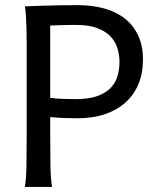

<svg xmlns="http://www.w3.org/2000/svg" viewBox="-20 -738 623 758"><path d="M178.2 -212.4Q178.2 -139.6 179.2 -84.2Q180.2 -28.8 185.5 0H78.1Q83.5 -29.3 84.5 -84.7Q85.4 -140.1 85.4 -212.4V-558.1Q85.4 -592.3 84.7 -621.8Q84 -651.4 82.5 -674.8Q81.1 -698.2 78.1 -712.9Q108.9 -713.9 143.1 -715.3Q172.4 -716.3 209.2 -717Q246.1 -717.8 285.6 -717.8Q344.7 -717.8 392.6 -704.3Q440.4 -690.9 474.1 -663.8Q507.8 -636.7 526.1 -596.4Q544.4 -556.2 544.4 -502.9Q544.4 -449.2 526.6 -406.2Q508.8 -363.3 475.3 -333.3Q441.9 -303.2 393.8 -287.1Q345.7 -271 285.6 -271Q258.8 -271 230.5 -272.2Q202.1 -273.4 178.2 -275.9ZM178.2 -351.6Q201.7 -348.6 226.1 -347.7Q250.5 -346.7 278.3 -346.7Q329.6 -346.7 363 -358.4Q396.5 -370.1 416.3 -390.4Q436 -410.6 443.8 -437.3Q451.7 -463.9 451.7 -493.2Q451.7 -522.5 443.1 -549.1Q434.6 -575.7 414.8 -595.7Q395 -615.7 362.3 -627.7Q329.6 -639.6 280.8 -639.6Q263.7 -639.6 250 -639.4Q236.3 -639.2 224.6 -638.9Q212.9 -638.7 201.7 -638.2Q190.4 -637.7 178.2 -637.2Z"/></svg>

Font: Andika
Style: Regular
Weight: 400
Designer: Victor Gaultney, Annie Olsen, Julie Remington, Don Collingsworth, Eric Hays
Foundry: SIL International
Version: Version 1.001